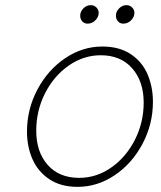

<svg xmlns="http://www.w3.org/2000/svg" viewBox="-20 -722 625 747"><path d="M85 -210Q85 -297 125.5 -373.5Q166 -450 233.5 -495.5Q301 -541 378 -541Q444 -541 488.5 -511.5Q533 -482 554 -433Q575 -384 575 -326Q575 -239 534.5 -162.5Q494 -86 426.5 -40.5Q359 5 282 5Q216 5 171.5 -25Q127 -55 106 -103.5Q85 -152 85 -210ZM539 -323Q539 -405 494.5 -456Q450 -507 372 -507Q305 -507 247.5 -467Q190 -427 155.5 -359.5Q121 -292 121 -213Q121 -131 165.5 -80.5Q210 -30 288 -30Q355 -30 412.5 -70Q470 -110 504.5 -177.5Q539 -245 539 -323ZM431 -661Q431 -677 443.5 -689.5Q456 -702 472 -702Q485 -702 494 -693Q503 -684 503 -672Q503 -656 490 -643Q477 -630 460 -630Q447 -630 439 -639Q431 -648 431 -661ZM292 -661Q292 -677 304.5 -689.5Q317 -702 333 -702Q346 -702 355 -693Q364 -684 364 -672Q364 -656 351 -643Q338 -630 321 -630Q308 -630 300 -639Q292 -648 292 -661Z"/></svg>

Font: Be Vietnam Thin
Style: Italic
Weight: 250
Italic angle: -9°
Designer: Gabriel Lam
Foundry: TypeRant
Version: Version 3.000